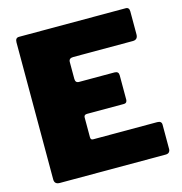

<svg xmlns="http://www.w3.org/2000/svg" viewBox="-109 -841 889 939"><g transform="rotate(-15 335.5 -371.0)"><path d="M52 -719Q52 -742 71 -742H611Q629 -742 629 -721V-605Q629 -578 603 -578H302Q279 -578 279 -559V-474Q279 -453 297 -453H477Q498 -453 498 -433V-309Q498 -302 494 -297Q490 -292 480 -292H295Q279 -292 279 -278V-178Q279 -164 291 -164H616Q638 -164 638 -145V-22Q638 -13 632.5 -6.5Q627 0 614 0H79Q52 0 52 -25V-719Z"/></g></svg>

Font: Libre Franklin Black
Style: Regular
Weight: 900
Designer: Pablo Impallari, Rodrigo Fuenzalida, Nhung Nguyen
Foundry: Impallari Type
Version: Version 3.000